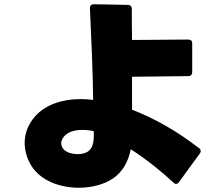

<svg xmlns="http://www.w3.org/2000/svg" viewBox="-20 -819 1040 903"><path d="M796 40C800 44 804 46 808 46C813 46 818 43 822 37L919 -96C922 -100 924 -104 924 -108C924 -114 921 -119 915 -123C809 -205 701 -265 601 -303C601 -352 601 -404 601 -458L865 -461C878 -461 884 -468 884 -480V-614C884 -627 878 -633 865 -633L601 -631C600 -679 600 -728 600 -777C600 -789 593 -796 581 -796L422 -799C409 -799 402 -792 403 -779C410 -630 417 -469 418 -349C398 -352 379 -353 360 -353C270 -353 195 -326 147 -274C111 -234 96 -190 96 -147C96 -108 108 -71 127 -40C172 32 263 64 351 64C412 64 471 48 512 20C557 -11 583 -58 595 -117C670 -69 744 -9 796 40ZM421 -202C422 -169 422 -130 398 -110C386 -99 366 -94 345 -94C321 -94 296 -101 282 -114C273 -122 268 -134 268 -146C268 -153 270 -160 274 -167C292 -198 329 -208 367 -208C386 -208 404 -206 421 -202Z"/></svg>

Font: LINE Seed JP App_OTF ExtraBold
Style: Regular
Weight: 800
Designer: LINE & Fontrix & Fontworks
Version: Version 1.013